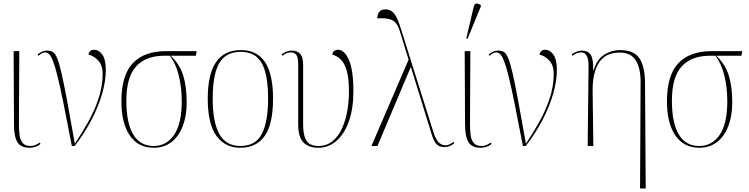

<svg xmlns="http://www.w3.org/2000/svg" viewBox="-20 -825 4233 1085"><path d="M149 10Q97 10 78 -22Q59 -54 59 -123L57 -536H89L87 -122Q87 -90 90.5 -62Q94 -34 108 -17Q122 0 152 0Q167 0 179 -5Q191 -10 204 -19L209 -12Q197 -1 180 4.5Q163 10 149 10Z M386 0Q358 -146 338.5 -242.5Q319 -339 304.5 -396.5Q290 -454 278.5 -482.5Q267 -511 256.5 -520Q246 -529 234 -529Q226 -529 216 -523.5Q206 -518 197 -510L192 -517Q202 -525 215 -532Q228 -539 247 -539Q266 -539 279 -531Q292 -523 303.5 -495Q315 -467 328 -410Q341 -353 359 -256.5Q377 -160 403 -13Q439 -67 475.5 -131Q512 -195 536 -265.5Q560 -336 560 -408Q560 -456 535 -483Q510 -510 480 -516Q482 -529 490.5 -536.5Q499 -544 510 -544Q539 -544 558.5 -516Q578 -488 578 -429Q578 -368 557 -295Q536 -222 496.5 -146.5Q457 -71 402 0Z M849 10Q761 10 713.5 -59.5Q666 -129 666 -252Q666 -400 730.5 -468Q795 -536 918 -536H1091L1087 -510H945Q996 -461 1015.5 -398Q1035 -335 1035 -246Q1035 -169 1012.5 -111.5Q990 -54 948.5 -22Q907 10 849 10ZM848 0Q921 0 964 -63Q1007 -126 1007 -253Q1007 -328 991 -395.5Q975 -463 940 -510H908Q805 -510 749.5 -450Q694 -390 694 -255Q694 -130 733 -65Q772 0 848 0Z M1338 10Q1252 10 1203 -57.5Q1154 -125 1154 -267Q1154 -406 1201 -474Q1248 -542 1342 -542Q1431 -542 1477 -475Q1523 -408 1523 -267Q1523 -124 1476 -57Q1429 10 1338 10ZM1338 0Q1425 0 1460 -69Q1495 -138 1495 -267Q1495 -405 1459 -468.5Q1423 -532 1341 -532Q1255 -532 1218.5 -467.5Q1182 -403 1182 -267Q1182 -135 1219.5 -67.5Q1257 0 1338 0Z M1779 10Q1724 10 1694.5 -20Q1665 -50 1665 -124V-462Q1665 -502 1654 -515.5Q1643 -529 1624 -529Q1613 -529 1602 -525.5Q1591 -522 1576 -510L1571 -517Q1599 -539 1629 -539Q1693 -539 1693 -462V-124Q1693 -74 1703.5 -47Q1714 -20 1733.5 -10Q1753 0 1779 0Q1826 0 1859 -27Q1892 -54 1912.5 -99Q1933 -144 1942.5 -198.5Q1952 -253 1952 -308Q1952 -382 1939.5 -425Q1927 -468 1905.5 -489Q1884 -510 1858 -516Q1860 -533 1870.5 -538.5Q1881 -544 1889 -544Q1927 -544 1952 -486Q1977 -428 1977 -309Q1977 -212 1952 -140.5Q1927 -69 1882 -29.5Q1837 10 1779 10Z M2079 0 2289 -488 2240 -647Q2232 -674 2219.5 -691.5Q2207 -709 2182 -716.5Q2157 -724 2112 -721Q2112 -744 2123 -758Q2134 -772 2157 -772Q2177 -772 2191.5 -763Q2206 -754 2219.5 -729.5Q2233 -705 2247 -658L2429 -79Q2452 -4 2496 -4Q2511 -4 2523.5 -11Q2536 -18 2543 -23L2548 -16Q2522 6 2492 6Q2462 6 2446.5 -10.5Q2431 -27 2419 -67L2303 -443H2300L2113 0Z M2698 10Q2646 10 2627 -22Q2608 -54 2608 -123L2606 -536H2638L2636 -122Q2636 -90 2639.5 -62Q2643 -34 2657 -17Q2671 0 2701 0Q2716 0 2728 -5Q2740 -10 2753 -19L2758 -12Q2746 -1 2729 4.5Q2712 10 2698 10ZM2622 -605 2615 -608 2657 -787Q2662 -805 2673.5 -805Q2685 -805 2697 -796V-788Z M2935 0Q2907 -146 2887.5 -242.5Q2868 -339 2853.5 -396.5Q2839 -454 2827.5 -482.5Q2816 -511 2805.5 -520Q2795 -529 2783 -529Q2775 -529 2765 -523.5Q2755 -518 2746 -510L2741 -517Q2751 -525 2764 -532Q2777 -539 2796 -539Q2815 -539 2828 -531Q2841 -523 2852.5 -495Q2864 -467 2877 -410Q2890 -353 2908 -256.5Q2926 -160 2952 -13Q2988 -67 3024.5 -131Q3061 -195 3085 -265.5Q3109 -336 3109 -408Q3109 -456 3084 -483Q3059 -510 3029 -516Q3031 -529 3039.5 -536.5Q3048 -544 3059 -544Q3088 -544 3107.5 -516Q3127 -488 3127 -429Q3127 -368 3106 -295Q3085 -222 3045.5 -146.5Q3006 -71 2951 0Z M3597 240 3600 -360Q3601 -437 3573.5 -482.5Q3546 -528 3482 -528Q3426 -528 3392 -500.5Q3358 -473 3343 -424Q3328 -375 3329 -311L3333 0H3301L3306 -457Q3306 -490 3295.5 -509.5Q3285 -529 3264 -529Q3256 -529 3244.5 -526Q3233 -523 3215 -510L3210 -517Q3239 -539 3269 -539Q3303 -539 3318.5 -514.5Q3334 -490 3332 -428H3335Q3352 -489 3394 -515.5Q3436 -542 3482 -542Q3561 -542 3592.5 -497Q3624 -452 3625 -359L3629 240Z M3932 10Q3844 10 3796.5 -59.5Q3749 -129 3749 -252Q3749 -400 3813.5 -468Q3878 -536 4001 -536H4174L4170 -510H4028Q4079 -461 4098.5 -398Q4118 -335 4118 -246Q4118 -169 4095.5 -111.5Q4073 -54 4031.5 -22Q3990 10 3932 10ZM3931 0Q4004 0 4047 -63Q4090 -126 4090 -253Q4090 -328 4074 -395.5Q4058 -463 4023 -510H3991Q3888 -510 3832.5 -450Q3777 -390 3777 -255Q3777 -130 3816 -65Q3855 0 3931 0Z"/></svg>

Font: Noto Serif Display SemiCondensed Thin
Style: Regular
Weight: 100
Width: 4
Designer: Monotype Design Team
Foundry: Monotype Imaging Inc.
Version: Version 2.009